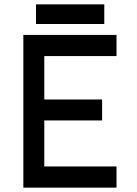

<svg xmlns="http://www.w3.org/2000/svg" viewBox="-20 -860 630 880"><path d="M145 -750H458V-840H145ZM87 0H514V-97H183V-308H448V-404H183V-603H514V-700H87Z"/></svg>

Font: Unageo
Style: Medium
Weight: 500
Designer: Richard Sepsi
Foundry: Richard Sepsi
Version: Version 2.000